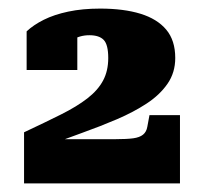

<svg xmlns="http://www.w3.org/2000/svg" viewBox="-20 -777 470 447"><path d="M250 -453H84Q82 -452 81 -447Q80 -442 82 -438.5Q84 -435 90 -437Q130 -453 172 -468Q214 -483 252.5 -499.5Q291 -516 321.5 -536Q352 -556 370 -582Q388 -608 388 -642Q388 -683 367 -708Q346 -733 307 -745Q268 -757 213 -757Q172 -757 139 -750Q106 -743 82 -731Q58 -719 42 -704V-614H160V-710Q151 -709 141 -700Q131 -691 124.5 -679Q118 -667 117 -658Q129 -671 147 -683Q165 -695 188 -695Q211 -695 221.5 -684Q232 -673 232 -642Q232 -612 220 -589.5Q208 -567 183.5 -548Q159 -529 122 -510.5Q85 -492 36 -469V-350H399V-509H328L323 -482Q321 -470 313 -463.5Q305 -457 290 -455Q275 -453 250 -453Z"/></svg>

Font: Roboto Serif 20pt Black
Style: Regular
Weight: 900
Version: Version 1.008